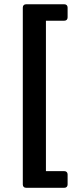

<svg xmlns="http://www.w3.org/2000/svg" viewBox="-20 -728 384 900"><path d="M86.9 -692.4V136.7C86.9 146.5 92.8 152.3 102.5 152.3H281.2C291 152.3 296.9 146.5 296.9 136.7V89.8C296.9 80.1 291 74.2 281.2 74.2H195.3V-630.9H281.2C291 -630.9 296.9 -636.7 296.9 -646.5V-692.4C296.9 -702.1 291 -708 281.2 -708H102.5C92.8 -708 86.9 -702.1 86.9 -692.4Z"/></svg>

Font: Ed Sans Neue
Style: Bold
Weight: 700
Designer: Stephen Hutchings
Version: Version 1.004;PS 001.004;hotconv 1.0.88;makeotf.lib2.5.64775